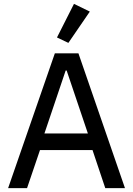

<svg xmlns="http://www.w3.org/2000/svg" viewBox="-20 -974 689 994"><path d="M445 -914 363 -954 275 -780 334 -752ZM627 0 386 -698H264L22 0H120L187 -197H459L525 0ZM435 -283H210L320 -609H325Z"/></svg>

Font: IBM Plex Thai Text
Style: Regular
Weight: 450
Designer: Mike Abbink, Paul van der Laan, Pieter van Rosmalen, Ben Mitchell, Mark Frömberg
Foundry: Bold Monday
Version: Version 1.0